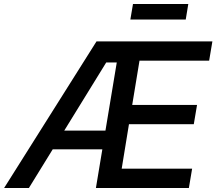

<svg xmlns="http://www.w3.org/2000/svg" viewBox="-41 -933 1074 953"><path d="M-20.5 0 438 -727.5H1013.2L997.1 -631.8H651.4L615.2 -412.1H937L920.9 -316.4H599.1L563 -95.7H912.6L896.5 0H435.1L538.6 -623H486.3L102.5 0ZM180.2 -191.9 195.3 -284.7H542L526.9 -191.9ZM893.6 -913.1 880.9 -835.9H606L619.1 -913.1Z"/></svg>

Font: Inter Medium
Style: Italic
Weight: 500
Italic angle: -9.3988°
Designer: Rasmus Andersson
Foundry: rsms
Version: Version 4.001;git-66647c0bb